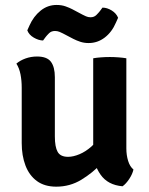

<svg xmlns="http://www.w3.org/2000/svg" viewBox="-20 -726 588 756"><path d="M477.5 -141.5Q477.5 -115 484.5 -92.5Q491.5 -70 505.5 -58.5Q501.5 -40.5 488.8 -21.2Q476 -2 462.5 7.5Q404.5 2.5 375.8 -38.5Q347 -79.5 347 -135V-496.5Q360.5 -499 377.8 -500.2Q395 -501.5 412.5 -501.5Q429 -501.5 446.2 -500.2Q463.5 -499 477.5 -496.5ZM65.5 -381Q65.5 -408.5 60.8 -433Q56 -457.5 44.5 -475.5Q59 -488 80.5 -495.8Q102 -503.5 126 -503.5Q165 -503.5 180.5 -482.8Q196 -462 196 -422V-189Q196 -147.5 207 -128Q218 -108.5 248 -108.5Q268.5 -108.5 293 -118.8Q317.5 -129 340.5 -149.5Q363.5 -170 379 -200V-82Q345 -45.5 300.2 -18.2Q255.5 9 201.5 9Q155.5 9 125.2 -13.2Q95 -35.5 80.2 -74.5Q65.5 -113.5 65.5 -162.5ZM227.5 -594.5Q223 -597 214.5 -600.5Q206 -604 196.5 -604Q182 -604 173 -595Q164 -586 159.5 -580L149.5 -566.5Q131.5 -567 112.8 -578Q94 -589 87.5 -606.5L96 -625.5Q112 -661.5 139.8 -684Q167.5 -706.5 203 -706.5Q222.5 -706.5 238.5 -700.8Q254.5 -695 264 -690L305.5 -668Q310 -665.5 318.5 -661.8Q327 -658 336.5 -658Q350.5 -658 359.5 -667Q368.5 -676 373.5 -682.5L383.5 -696Q401.5 -696 419.8 -684.8Q438 -673.5 445 -656L436.5 -637Q420.5 -599.5 392.2 -578Q364 -556.5 329 -556.5Q311.5 -556.5 296.2 -561.5Q281 -566.5 268.5 -573Z"/></svg>

Font: Signika SemiBold
Style: Regular
Weight: 600
Designer: Anna Giedry
Foundry: Anna Giedry
Version: Version 2.001